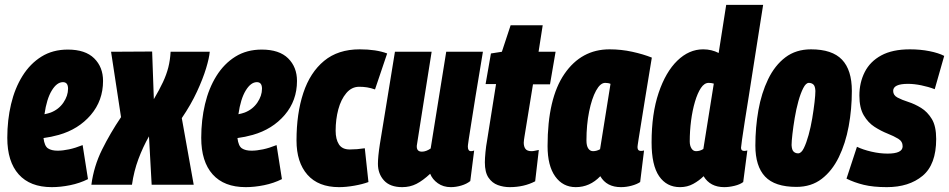

<svg xmlns="http://www.w3.org/2000/svg" viewBox="-20 -760 3905 790"><path d="M342 -23Q308 -6 268.5 2Q229 10 193 10Q104 10 57 -42.5Q10 -95 10 -193Q10 -266 25.5 -331.5Q41 -397 72.5 -447.5Q104 -498 150.5 -527Q197 -556 259 -556Q331 -556 367.5 -520Q404 -484 404 -427Q404 -346 353.5 -287Q303 -228 222 -205Q190 -196 159 -192Q163 -159 177.5 -149.5Q192 -140 217 -140Q238 -140 264 -145.5Q290 -151 320 -163ZM239 -422Q214 -422 193 -387.5Q172 -353 163 -290Q178 -293 189 -297Q222 -310 241 -338Q260 -366 260 -395Q260 -422 239 -422Z M682 -547H843Q841 -522 828 -479Q815 -436 790.5 -383Q766 -330 728 -274L777 0H604L593 -199Q568 -155 549.5 -105.5Q531 -56 523 0H356Q366 -76 400 -144.5Q434 -213 478 -278L437 -547L606 -548L613 -352Q636 -391 650.5 -422Q665 -453 672.5 -482.5Q680 -512 682 -547Z M1140 -23Q1106 -6 1066.5 2Q1027 10 991 10Q902 10 855 -42.5Q808 -95 808 -193Q808 -266 823.5 -331.5Q839 -397 870.5 -447.5Q902 -498 948.5 -527Q995 -556 1057 -556Q1129 -556 1165.5 -520Q1202 -484 1202 -427Q1202 -346 1151.5 -287Q1101 -228 1020 -205Q988 -196 957 -192Q961 -159 975.5 -149.5Q990 -140 1015 -140Q1036 -140 1062 -145.5Q1088 -151 1118 -163ZM1037 -422Q1012 -422 991 -387.5Q970 -353 961 -290Q976 -293 987 -297Q1020 -310 1039 -338Q1058 -366 1058 -395Q1058 -422 1037 -422Z M1375 10Q1290 10 1245 -41Q1200 -92 1200 -182Q1200 -293 1228 -377.5Q1256 -462 1313.5 -509.5Q1371 -557 1460 -557Q1528 -557 1573 -540L1523 -392Q1506 -398 1490.5 -400.5Q1475 -403 1458 -403Q1427 -403 1405 -377Q1383 -351 1372 -310Q1361 -269 1361 -222Q1361 -187 1374.5 -166Q1388 -145 1419 -145Q1449 -145 1481 -150L1496 -11Q1472 -2 1438 4Q1404 10 1375 10Z M1635 10Q1585 10 1560 -17.5Q1535 -45 1535 -86Q1535 -115 1543 -167Q1551 -219 1566.5 -310.5Q1582 -402 1605 -547H1756Q1735 -414 1720.5 -323Q1706 -232 1695 -161Q1693 -136 1716 -136Q1733 -136 1752 -149L1816 -547H1967Q1948 -435 1936.5 -363Q1925 -291 1918.5 -249.5Q1912 -208 1909 -189Q1906 -170 1905.5 -164Q1905 -158 1905 -157Q1905 -138 1918 -138Q1920 -138 1923.5 -138.5Q1927 -139 1931 -141L1915 -15Q1900 -3 1878 3.5Q1856 10 1835 10Q1804 10 1781.5 -6Q1759 -22 1750 -45Q1720 -17 1693.5 -3.5Q1667 10 1635 10Z M2197 -143 2182 -14Q2136 10 2077 10Q2052 10 2028.5 1.5Q2005 -7 1990 -29Q1975 -51 1975 -92Q1975 -108 1977.5 -134Q1980 -160 1984 -181L2021 -414H1978L2000 -540L2045 -547L2081 -656H2213L2196 -547H2266L2243 -413H2173L2138 -198Q2137 -191 2136 -184.5Q2135 -178 2135 -173Q2135 -157 2142 -147.5Q2149 -138 2167 -138Q2173 -138 2180 -139.5Q2187 -141 2197 -143Z M2535 10Q2476 10 2450 -35Q2407 10 2349 10Q2296 10 2264.5 -34Q2233 -78 2233 -159Q2233 -355 2302.5 -456Q2372 -557 2488 -557Q2536 -557 2581.5 -547Q2627 -537 2662 -523Q2645 -422 2634.5 -355.5Q2624 -289 2617.5 -249.5Q2611 -210 2608 -190.5Q2605 -171 2604 -164Q2603 -157 2603 -155Q2603 -139 2617 -139Q2625 -139 2630 -141L2614 -11Q2601 -2 2579 4Q2557 10 2535 10ZM2449 -146 2492 -415Q2483 -419 2470 -419Q2450 -419 2432.5 -387Q2415 -355 2404 -301Q2393 -247 2393 -182Q2393 -160 2400.5 -149Q2408 -138 2420 -138Q2435 -138 2449 -146Z M2960 10Q2902 10 2875 -35Q2857 -17 2832.5 -3.5Q2808 10 2778 10Q2723 10 2692 -35Q2661 -80 2661 -174Q2661 -292 2690 -378Q2719 -464 2767 -510.5Q2815 -557 2873 -557Q2908 -557 2937 -542L2968 -740H3120Q3117 -722 3111 -683Q3105 -644 3096.5 -591Q3088 -538 3079 -479.5Q3070 -421 3061 -364.5Q3052 -308 3044.5 -261Q3037 -214 3033 -184.5Q3029 -155 3029 -152Q3029 -139 3042 -139Q3048 -139 3055 -141L3038 -11Q3025 -1 3002.5 4.5Q2980 10 2960 10ZM2844 -138Q2860 -138 2874 -147L2917 -416Q2907 -419 2896 -419Q2878 -419 2864 -398Q2850 -377 2839.5 -341.5Q2829 -306 2823.5 -263.5Q2818 -221 2818 -178Q2818 -161 2825 -149.5Q2832 -138 2844 -138Z M3257 9Q3168 9 3128 -33.5Q3088 -76 3088 -161Q3088 -236 3100.5 -306.5Q3113 -377 3140.5 -434Q3168 -491 3211.5 -524Q3255 -557 3317 -557Q3404 -557 3444.5 -514.5Q3485 -472 3485 -386Q3485 -311 3472 -240.5Q3459 -170 3431.5 -113.5Q3404 -57 3361 -24Q3318 9 3257 9ZM3264 -129Q3277 -129 3287.5 -150.5Q3298 -172 3307 -204.5Q3316 -237 3322 -273Q3328 -309 3331.5 -339.5Q3335 -370 3335 -386Q3334 -406 3326.5 -412.5Q3319 -419 3308 -419Q3296 -419 3285 -397.5Q3274 -376 3265 -343.5Q3256 -311 3250 -275Q3244 -239 3240.5 -208.5Q3237 -178 3237 -163Q3238 -143 3245.5 -136Q3253 -129 3264 -129Z M3463 -25 3506 -156Q3531 -144 3565.5 -136Q3600 -128 3632 -128Q3694 -128 3694 -158Q3694 -178 3676 -189Q3658 -200 3631.5 -210.5Q3605 -221 3578.5 -238Q3552 -255 3534 -285.5Q3516 -316 3516 -367Q3516 -420 3538 -463.5Q3560 -507 3606 -532Q3652 -557 3724 -557Q3767 -557 3804.5 -549.5Q3842 -542 3865 -530L3826 -393Q3800 -403 3770.5 -409Q3741 -415 3716 -415Q3655 -415 3655 -386Q3655 -368 3673 -358.5Q3691 -349 3717.5 -340.5Q3744 -332 3770 -316Q3796 -300 3814 -270.5Q3832 -241 3832 -188Q3832 -83 3776 -36.5Q3720 10 3629 10Q3573 10 3534 0.5Q3495 -9 3463 -25Z"/></svg>

Font: Georama Condensed ExtraBold
Style: Italic
Weight: 800
Width: 3
Italic angle: -9°
Designer: Jean-Baptiste Levee
Foundry: Production Type
Version: Version 1.000